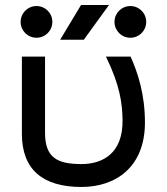

<svg xmlns="http://www.w3.org/2000/svg" viewBox="-20 -729 663 763"><path d="M304 14C439 14 556 -64 556 -242C556 -354 528 -439 499 -504H401C457 -390 466 -317 467 -252C469 -117 385 -77 304 -77C208 -77 159 -102 159 -201V-504H67V-197C67 -56 149 14 304 14ZM62 -642C62 -607 90 -579 125 -579C160 -579 188 -607 188 -642C188 -677 160 -705 125 -705C90 -705 62 -677 62 -642ZM219 -571H313L413 -709H302ZM435 -642C435 -607 463 -579 498 -579C533 -579 561 -607 561 -642C561 -677 533 -705 498 -705C463 -705 435 -677 435 -642Z"/></svg>

Font: Hibana 45 SubMedium
Style: Regular
Weight: 500
Width: 6
Designer: pygmalion
Foundry: ybstudio
Version: Version 2021.007;FEAKit 1.0